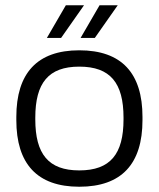

<svg xmlns="http://www.w3.org/2000/svg" viewBox="-20 -700 602 729"><path d="M42 -256V-244C42 -78 121 9 281 9C442 9 521 -78 521 -244V-256C521 -422 442 -509 281 -509C121 -509 42 -422 42 -256ZM114 -247V-253C114 -385 164 -447 281 -447C399 -447 449 -385 449 -253V-247C449 -115 399 -53 281 -53C164 -53 114 -115 114 -247ZM158 -556H212L299 -680H230ZM286 -556H340L427 -680H358Z"/></svg>

Font: LT Wave Alt Light
Style: Regular
Weight: 300
Designer: Daniel Lyons
Version: Version 2.5 (Glyphs App)